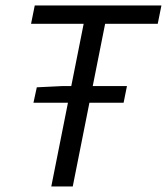

<svg xmlns="http://www.w3.org/2000/svg" viewBox="-20 -676 605 696"><path d="M101.3 -303.7 113.4 -359.5 206.2 -364H440.2L428.1 -303.7ZM165.9 0 283.3 -589.8H92.6L106 -656.3H565.2L551.8 -589.8H361.1L243.7 0Z"/></svg>

Font: Source Sans 3
Style: Italic
Weight: 200
Italic angle: -11°
Designer: Paul D. Hunt
Foundry: Adobe
Version: Version 3.046;hotconv 1.0.118;makeotfexe 2.5.65603